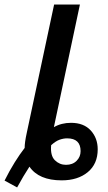

<svg xmlns="http://www.w3.org/2000/svg" viewBox="-81 -780 475 841"><path d="M143 -144Q163 -162 180 -168Q197 -174 213 -174Q272 -174 272 -118Q272 -93 254.5 -75.5Q237 -58 208 -58Q180 -58 159.5 -78Q139 -98 143 -144ZM48 -50Q89 10 189 10Q260 10 303.5 -26Q347 -62 347 -126Q347 -175 316.5 -208.5Q286 -242 230 -242Q188 -242 155 -223L269 -760H156L36 -197Q27 -156 27 -132Q6 -105 -16.5 -69Q-39 -33 -61 11L-6 41Q8 15 21.5 -7.5Q35 -30 48 -50Z"/></svg>

Font: Noto Sans Display Condensed
Style: Bold Italic
Weight: 700
Width: 3
Designer: Monotype Design team
Foundry: Monotype Imaging Inc.
Version: 1.000